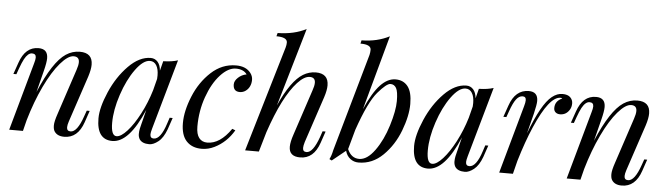

<svg xmlns="http://www.w3.org/2000/svg" viewBox="-49 -994 4202 1209"><g transform="rotate(5 2052.0 -389.5)"><path d="M383.8 14.2Q338.9 14.2 320.8 -15.1Q313 -27.8 313 -52Q313 -76.2 330.1 -126L424.8 -412.1Q435.1 -441.9 435.1 -461.4Q435.1 -496.1 399.7 -496.1Q364.3 -496.1 315.9 -440.2Q267.6 -384.3 220.9 -286.6Q174.3 -189 139.6 -69.8L122.1 0H35.2L154.8 -429.2Q162.1 -453.1 162.1 -466.8Q162.1 -491.2 136.7 -491.2Q111.3 -491.2 88.9 -450.2Q77.1 -428.2 63 -389.2L49.8 -352.1H30.8L56.2 -424.8Q91.3 -527.8 174.8 -527.8Q233.9 -527.8 233.9 -468.8Q233.9 -441.9 220.2 -388.2L185.5 -251.5Q268.6 -448.2 348.6 -501Q389.2 -527.8 436 -527.8Q516.6 -527.8 516.6 -452.6Q516.6 -422.9 502 -377L404.8 -85Q397 -61.5 397 -47.4Q397 -22.9 420.9 -22.9Q462.9 -22.9 498 -125L511.2 -162.1H529.8L504.9 -88.9Q469.7 14.2 383.8 14.2Z M711.9 -18.1Q739.7 -18.1 778.6 -60.8Q817.4 -103.5 854.7 -174.8Q892.1 -246.1 916.5 -327.1L935.1 -399.9Q936 -415.5 936 -421.9Q936 -461.9 921.6 -485.4Q907.2 -508.8 880.9 -508.8Q838.4 -508.8 790.3 -442.6Q742.2 -376.5 709.7 -278.8Q677.2 -181.2 677.2 -99.6Q677.2 -18.1 711.9 -18.1ZM687.5 14.2Q588.9 13.7 588.9 -120.1Q588.9 -188.5 632.1 -288.3Q675.3 -388.2 743.9 -458Q812.5 -527.8 884.3 -527.8Q910.6 -527.8 928 -508.3Q945.3 -488.8 948.2 -453.1L963.9 -514.2Q1019.5 -515.6 1056.2 -527.8L931.2 -85.9Q923.8 -59.6 923.8 -48.8Q923.8 -23.9 946.3 -23.9Q990.2 -23.9 1022.9 -126L1035.2 -163.1H1054.2L1029.3 -89.8Q1008.8 -34.2 978 -10Q947.3 14.2 921.4 14.2Q876 14.2 858.9 -12.2Q850.6 -26.9 850.6 -44.4Q850.6 -62 854 -77.9Q857.4 -93.8 861.3 -108.2Q865.2 -122.6 866.2 -127L884.3 -199.7Q793.5 14.2 687.5 14.2Z M1460.4 -362.8Q1418.9 -362.8 1418.9 -407.7Q1418.9 -430.2 1441.2 -450.9Q1463.4 -471.7 1494.1 -477.1Q1472.7 -507.8 1424.3 -507.8Q1376 -507.8 1326.4 -453.9Q1276.9 -399.9 1245.4 -311Q1213.9 -222.2 1213.9 -124Q1213.9 -75.2 1232.4 -51.5Q1251 -27.8 1284.2 -27.8Q1365.2 -27.8 1434.1 -127.9L1454.1 -120.1Q1408.7 -42.5 1332.5 -4.9Q1293.5 14.2 1252.9 14.2Q1191.4 14.2 1156.2 -23.4Q1121.1 -61 1121.1 -137.5Q1121.1 -213.9 1159.2 -307.1Q1197.3 -400.4 1266.1 -464.1Q1335 -527.8 1422.9 -527.8Q1486.3 -528.3 1516.6 -488.3Q1531.2 -468.8 1531.2 -446Q1531.2 -423.3 1522.5 -404.8Q1513.7 -386.2 1497.3 -374.5Q1481 -362.8 1460.4 -362.8Z M1875 14.2Q1804.7 14.2 1804.7 -47.4Q1804.7 -77.6 1821.3 -126L1916 -412.1Q1926.8 -442.4 1926.8 -461.9Q1926.8 -496.1 1892.1 -496.1Q1857.4 -496.1 1814.9 -450.2Q1727.1 -354.5 1649.9 -125.5L1613.3 0H1526.4L1724.1 -667Q1729 -684.1 1729 -699.2Q1729 -732.9 1660.2 -732.9L1666 -753.9Q1770 -755.4 1846.2 -794.9L1701.2 -299.3Q1773.4 -460 1847.7 -504.9Q1884.8 -527.3 1927.2 -527.8Q2007.8 -527.8 2007.8 -452.1Q2007.8 -421.9 1993.2 -377L1896 -85Q1888.7 -60.5 1888.7 -46.9Q1888.7 -22.9 1912.1 -22.9Q1953.1 -22.9 1989.3 -125L2002 -162.1H2021L1996.1 -88.9Q1960.9 14.2 1875 14.2Z M2206.5 -189.9 2171.9 -64.5Q2195.8 -8.8 2246.1 -8.8Q2296.4 -8.8 2344.5 -75.2Q2392.6 -141.6 2421.9 -236.8Q2451.2 -332 2451.2 -392.1Q2451.2 -452.1 2438.7 -474.1Q2426.3 -496.1 2401.9 -496.1Q2377.4 -496.1 2323 -432.6Q2268.6 -369.1 2206.5 -189.9ZM2244.1 14.2Q2214.4 14.2 2191.7 -3.4Q2168.9 -21 2160.2 -52.7L2075.2 16.1L2060.1 8.8Q2072.3 -14.6 2079.1 -48.8L2254.4 -667Q2258.3 -683.6 2258.3 -699.2Q2258.3 -733.4 2191.4 -732.9L2196.3 -753.9Q2294.9 -754.9 2372.1 -794.9L2242.7 -322.8Q2289.6 -430.2 2335.7 -479Q2381.8 -527.8 2431.6 -527.8Q2481.4 -527.8 2509.3 -492.2Q2537.1 -456.5 2537.1 -381.3Q2537.1 -306.2 2501.2 -211.7Q2465.3 -117.2 2398.4 -51.5Q2331.5 14.2 2244.1 14.2Z M2707 -18.1Q2734.9 -18.1 2773.7 -60.8Q2812.5 -103.5 2849.9 -174.8Q2887.2 -246.1 2911.6 -327.1L2930.2 -399.9Q2931.2 -415.5 2931.2 -421.9Q2931.2 -461.9 2916.7 -485.4Q2902.3 -508.8 2876 -508.8Q2833.5 -508.8 2785.4 -442.6Q2737.3 -376.5 2704.8 -278.8Q2672.4 -181.2 2672.4 -99.6Q2672.4 -18.1 2707 -18.1ZM2682.6 14.2Q2584 13.7 2584 -120.1Q2584 -188.5 2627.2 -288.3Q2670.4 -388.2 2739 -458Q2807.6 -527.8 2879.4 -527.8Q2905.8 -527.8 2923.1 -508.3Q2940.4 -488.8 2943.4 -453.1L2959 -514.2Q3014.6 -515.6 3051.3 -527.8L2926.3 -85.9Q2918.9 -59.6 2918.9 -48.8Q2918.9 -23.9 2941.4 -23.9Q2985.4 -23.9 3018.1 -126L3030.3 -163.1H3049.3L3024.4 -89.8Q3003.9 -34.2 2973.1 -10Q2942.4 14.2 2916.5 14.2Q2871.1 14.2 2854 -12.2Q2845.7 -26.9 2845.7 -44.4Q2845.7 -62 2849.1 -77.9Q2852.5 -93.8 2856.4 -108.2Q2860.4 -122.6 2861.3 -127L2879.4 -199.7Q2788.6 14.2 2682.6 14.2Z M3486.8 -527.8Q3520 -527.8 3536.1 -512Q3552.2 -496.1 3552.2 -473.9Q3552.2 -451.7 3542.5 -435.1Q3521 -398.9 3481.9 -398.9Q3464.4 -398.9 3453.4 -408.4Q3442.4 -418 3442.4 -435.1Q3442.4 -480 3487.3 -499Q3483.4 -502.9 3476.1 -502.9Q3405.3 -502.9 3318.4 -302.7Q3277.3 -208 3240.2 -83.5L3219.2 0H3132.3L3252 -429.2Q3259.3 -454.1 3259.3 -468.3Q3259.3 -491.2 3237.5 -491.2Q3215.8 -491.2 3197.5 -467.5Q3179.2 -443.8 3160.2 -389.2L3147 -352.1H3127.9L3153.3 -424.8Q3188.5 -527.8 3273.9 -527.8Q3331.5 -527.8 3331.5 -469.7Q3331.5 -446.8 3317.4 -388.2L3285.2 -261.2Q3356.9 -452.1 3420.4 -502Q3453.6 -528.3 3486.8 -527.8Z M3907.7 14.2Q3862.8 14.2 3844.7 -15.1Q3836.9 -27.8 3836.9 -52Q3836.9 -76.2 3854 -126L3948.7 -412.1Q3959 -441.9 3959 -461.4Q3959 -496.1 3923.6 -496.1Q3888.2 -496.1 3839.8 -440.2Q3791.5 -384.3 3744.9 -286.6Q3698.2 -189 3663.6 -69.8L3646 0H3559.1L3678.7 -429.2Q3686 -453.1 3686 -466.8Q3686 -491.2 3660.6 -491.2Q3635.3 -491.2 3612.8 -450.2Q3601.1 -428.2 3586.9 -389.2L3573.7 -352.1H3554.7L3580.1 -424.8Q3615.2 -527.8 3698.7 -527.8Q3757.8 -527.8 3757.8 -468.8Q3757.8 -441.9 3744.1 -388.2L3709.5 -251.5Q3792.5 -448.2 3872.6 -501Q3913.1 -527.8 3960 -527.8Q4040.5 -527.8 4040.5 -452.6Q4040.5 -422.9 4025.9 -377L3928.7 -85Q3920.9 -61.5 3920.9 -47.4Q3920.9 -22.9 3944.8 -22.9Q3986.8 -22.9 4022 -125L4035.2 -162.1H4053.7L4028.8 -88.9Q3993.7 14.2 3907.7 14.2Z"/></g></svg>

Font: PlayfairDisplay-Italic
Style: Italic
Weight: 400
Italic angle: -14°
Designer: Claus Eggers Sørensen
Foundry: Claus Eggers Sørensen
Version: Version 1.002;PS 001.002;hotconv 1.0.70;makeotf.lib2.5.58329